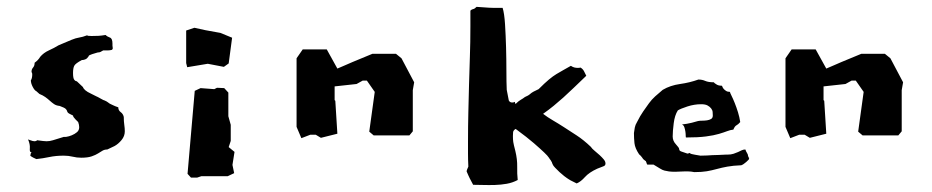

<svg xmlns="http://www.w3.org/2000/svg" viewBox="-20 -504 2717 560"><path d="M341 -163Q339 -172 332 -177Q325 -182 325 -191Q316 -194 311 -196.5Q306 -199 302.5 -200.5Q299 -202 295.5 -205Q292 -208 285 -211Q283 -211 273.5 -216.5Q264 -222 261 -223L247 -230Q234 -236 228.5 -241Q223 -246 222 -250L204 -267Q200 -267 196.5 -271.5Q193 -276 193 -291Q193 -305 196.5 -312Q200 -319 219 -329H221Q224 -329 229 -331Q234 -333 238 -339Q238 -341 241 -343Q244 -345 265 -351Q270 -351 273 -352.5Q276 -354 281 -357H295Q298 -357 301 -357.5Q304 -358 308 -359Q307 -359 307 -360Q308 -360 308 -361Q308 -362 309 -362Q309 -365 308.5 -367Q308 -369 308 -371V-377Q308 -392 300.5 -394.5Q293 -397 288 -402Q276 -400 267.5 -399.5Q259 -399 247 -399Q240 -399 237.5 -399.5Q235 -400 234 -401Q221 -396 211 -394.5Q201 -393 189 -388L151 -372Q138 -364 122.5 -357Q107 -350 97 -338Q92 -329 81 -321Q81 -312 76.5 -307Q72 -302 72 -295Q72 -293 73 -292Q74 -291 74 -286Q74 -282 73 -277Q72 -272 70 -270Q70 -261 75.5 -250.5Q81 -240 86 -238L95 -230Q105 -226 112 -221Q119 -216 125 -210.5Q131 -205 137.5 -200.5Q144 -196 154 -195Q168 -190 171.5 -186.5Q175 -183 175.5 -180.5Q176 -178 178 -175.5Q180 -173 193 -167Q193 -163 200 -156L208 -148Q211 -140 211 -133Q211 -124 204.5 -118.5Q198 -113 189.5 -109.5Q181 -106 174 -105Q167 -104 167 -105Q144 -98 134.5 -95Q125 -92 116 -92Q109 -92 88 -95Q86 -92 81 -92Q76 -92 68.5 -95Q61 -98 62 -97Q68 -83 67 -71.5Q66 -60 71 -60H72Q71 -59 70 -57Q69 -55 69 -52Q69 -52 70 -52Q68 -51 68 -51Q68 -49 76.5 -44.5Q85 -40 86 -40Q105 -42 124 -46Q143 -50 166 -50Q180 -50 192 -47Q204 -44 217 -44Q236 -44 247.5 -48Q259 -52 266 -56.5Q273 -61 279 -64.5Q285 -68 293 -68L314 -78Q325 -84 334.5 -95.5Q344 -107 344 -121Q344 -130 342.5 -140Q341 -150 341 -163Z M657 -394 623 -408 579 -416 547 -423 523 -415V-320L526 -308L586 -318L633 -309L647 -319ZM664 -61 647 -75 653 -93V-140L646 -165V-234L634 -247L613 -248L605 -244L565 -247L548 -239L527 3L537 14H555L567 10H644L663 1L658 -23Z M1151 -334 1135 -347H1066L1008 -323L985 -313L964 -304L933 -360H863L845 -334V-309V-134L859 -101L885 -111H901L916 -102L964 -114L958 -210L956 -212V-252L1020 -259L1038 -269H1050L1073 -236L1057 -120L1070 -109H1174L1184 -121V-241L1188 -264Z M1482 -207Q1478 -205 1474 -205Q1467 -205 1464 -211L1458 -242Q1457 -263 1457 -297Q1457 -331 1456 -366.5Q1455 -402 1453 -433.5Q1451 -465 1446 -481Q1429 -481 1421 -481Q1413 -481 1406.5 -481.5Q1400 -482 1392 -482.5Q1384 -483 1370 -484Q1364 -478 1360 -477.5Q1356 -477 1352 -473V-428Q1352 -380 1350.5 -338.5Q1349 -297 1348 -257Q1347 -217 1346 -176.5Q1345 -136 1345 -91Q1345 -74 1345 -56Q1345 -38 1346 -18Q1344 -14 1342.5 -10Q1341 -6 1341 -4Q1344 3 1346 7.5Q1348 12 1350 16L1360 35Q1372 35 1389 35.5Q1406 36 1423.5 35.5Q1441 35 1458 32Q1475 29 1490 21Q1488 3 1488.5 -18Q1489 -39 1483 -64Q1478 -83 1477 -90Q1476 -97 1476 -107Q1476 -112 1476.5 -118Q1477 -124 1484 -128Q1518 -103 1537 -86.5Q1556 -70 1567 -59.5Q1578 -49 1581 -44Q1584 -39 1586 -37L1590 -30V-29Q1590 -28 1593 -22.5Q1596 -17 1612 -2Q1621 6 1625.5 9.5Q1630 13 1633 15Q1636 17 1637.5 18Q1639 19 1644 22L1662 31Q1674 26 1686 12.5Q1698 -1 1722 -12Q1734 -17 1740 -19Q1746 -21 1746 -27Q1746 -33 1741 -39Q1736 -45 1729 -51.5Q1722 -58 1714.5 -64Q1707 -70 1703 -76Q1682 -96 1662 -109Q1642 -122 1625 -133Q1608 -144 1592.5 -153Q1577 -162 1564 -172Q1581 -184 1595 -195.5Q1609 -207 1623 -219.5Q1637 -232 1653 -247.5Q1669 -263 1690 -283Q1687 -289 1683.5 -296Q1680 -303 1673 -307Q1671 -306 1665 -306Q1661 -306 1656 -307Q1651 -308 1645 -312Q1631 -304 1622 -299Q1613 -294 1603 -288Q1593 -282 1581 -272Q1569 -262 1551 -244Q1533 -236 1527 -230.5Q1521 -225 1511 -221Q1506 -217 1499 -213Q1492 -209 1484 -201Q1482 -202 1482 -205Z M2165 -44 2162 -48Q2162 -53 2159 -57.5Q2156 -62 2154 -68Q2148 -68 2143 -65.5Q2138 -63 2132.5 -60.5Q2127 -58 2119.5 -55.5Q2112 -53 2101 -53H2096Q2084 -52 2075 -52Q2066 -52 2058 -51.5Q2050 -51 2042 -50.5Q2034 -50 2023 -50Q2004 -53 1998.5 -54.5Q1993 -56 1993 -56Q1993 -56 1994 -56Q1995 -56 1991 -58Q1990 -57 1989 -57Q1988 -57 1987.5 -56.5Q1987 -56 1985 -56Q1974 -60 1967.5 -62Q1961 -64 1961 -69Q1961 -73 1951.5 -83Q1942 -93 1942 -106Q1942 -121 1945 -144.5Q1948 -168 1957 -182Q1965 -187 1985 -193.5Q2005 -200 2025 -200Q2037 -200 2043.5 -196.5Q2050 -193 2054 -188Q2058 -183 2058.5 -177.5Q2059 -172 2059 -167Q2059 -160 2054 -157Q2049 -154 2042 -153Q2035 -152 2028 -152Q2021 -152 2016 -151Q1996 -145 1983.5 -143Q1971 -141 1969 -141Q1974 -139 1976 -133Q1978 -127 1979 -120.5Q1980 -114 1980 -108.5Q1980 -103 1981 -103Q2016 -103 2039 -106Q2062 -109 2077 -113.5Q2092 -118 2101 -121.5Q2110 -125 2119 -126Q2123 -136 2128 -138.5Q2133 -141 2139 -148Q2137 -162 2132.5 -176.5Q2128 -191 2123 -203.5Q2118 -216 2113.5 -225Q2109 -234 2109 -236Q2102 -236 2097.5 -239Q2093 -242 2090.5 -245Q2088 -248 2087 -251Q2086 -254 2085 -254Q2074 -254 2068 -259Q2064 -261 2062 -264Q2046 -264 2037 -268Q2028 -272 2017 -272Q1992 -263 1963.5 -259Q1935 -255 1913 -242Q1901 -232 1891 -223Q1881 -214 1873 -203Q1865 -192 1856 -179Q1847 -166 1838 -148Q1833 -140 1831.5 -132Q1830 -124 1829 -116Q1829 -101 1830.5 -86.5Q1832 -72 1844 -54Q1849 -50 1852.5 -45Q1856 -40 1856 -40L1862 -35Q1864 -35 1865.5 -29.5Q1867 -24 1868 -24H1886Q1898 -17 1905 -12.5Q1912 -8 1918 -6.5Q1924 -5 1931 -4Q1938 -3 1949 -3Q1955 -3 1961.5 -3.5Q1968 -4 1975 -4Q1981 -4 1988 -4Q1995 -4 2005 -2Q2027 -2 2041.5 -4.5Q2056 -7 2070.5 -11Q2085 -15 2101.5 -18Q2118 -21 2142 -22Q2148 -24 2156.5 -31.5Q2165 -39 2165 -41Q2165 -44 2160 -44Z M2577 -334 2561 -347H2492L2434 -323L2411 -313L2390 -304L2359 -360H2289L2271 -334V-309V-134L2285 -101L2311 -111H2327L2342 -102L2390 -114L2384 -210L2382 -212V-252L2446 -259L2464 -269H2476L2499 -236L2483 -120L2496 -109H2600L2610 -121V-241L2614 -264Z"/></svg>

Font: Dokdo
Style: Regular
Weight: 400
Version: Version 2.00